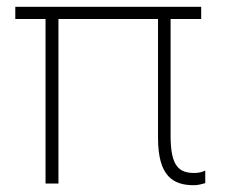

<svg xmlns="http://www.w3.org/2000/svg" viewBox="-20 -540 665 565"><path d="M550 5C563 5 573 2 584 -1V-38C575 -34 566 -31 552 -31C508 -31 482 -49 482 -140V-484H572V-520H25V-484H114V0H152V-484H445V-134C445 -22 489 5 550 5Z"/></svg>

Font: Fixel Display 20240404 ExLight
Style: Italic
Weight: 200
Italic angle: -10°
Designer: AlfaBravo + MacPaw
Foundry: Kyrylo Tkachov, Marchela Mozhyna, Serhii Makarenko, Maria Weinstein, Zakhar Kryvoshyya
Version: Version 1.211;Glyphs 3.2 (3225)